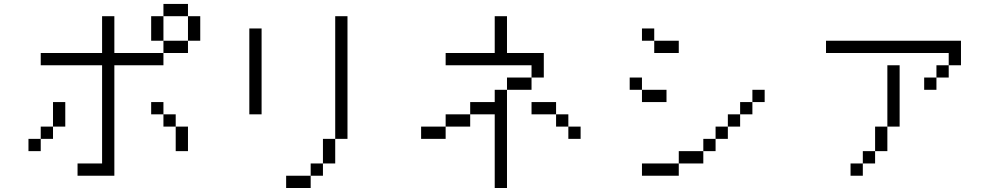

<svg xmlns="http://www.w3.org/2000/svg" viewBox="-20 -895 5040 978"><path d="M500 -62.5H375V0H562.5V-562.5H812.5V-625H562.5V-812.5H500V-625H187.5V-562.5H500Q500 -562.5 500 -62.5ZM187.5 -187.5H125V-125H187.5ZM187.5 -187.5H250V-250H187.5ZM875 -250Q875 -250 875 -125H937.5Q937.5 -125 937.5 -250ZM250 -250H312.5Q312.5 -250 312.5 -375H250Q250 -375 250 -250ZM875 -250V-312.5H812.5V-250ZM812.5 -312.5V-375H750V-312.5ZM812.5 -625H937.5V-687.5H812.5ZM812.5 -687.5Q812.5 -687.5 812.5 -812.5H750Q750 -812.5 750 -687.5ZM937.5 -687.5H1000Q1000 -687.5 1000 -812.5H937.5Q937.5 -812.5 937.5 -687.5ZM812.5 -812.5H937.5V-875H812.5Z M1562.5 0H1437.5V62.5H1562.5ZM1562.5 0H1625V-62.5H1562.5ZM1625 -62.5H1687.5Q1687.5 -62.5 1687.5 -187.5H1625Q1625 -187.5 1625 -62.5ZM1687.5 -187.5H1750Q1750 -187.5 1750 -812.5H1687.5Q1687.5 -812.5 1687.5 -187.5ZM1250 -750V-312.5H1312.5V-750Z M2937.5 -187.5V-250H2875V-187.5ZM2500 -312.5Q2500 -312.5 2500 62.5H2562.5Q2562.5 62.5 2562.5 -437.5H2500V-375H2375V-312.5H2250V-250H2125V-187.5H2250V-250H2375V-312.5ZM2875 -250V-312.5H2812.5V-250ZM2812.5 -312.5V-375H2687.5V-312.5ZM2562.5 -437.5H2687.5V-500H2562.5ZM2687.5 -500H2750Q2750 -500 2750 -625H2562.5V-812.5H2500V-625H2250V-562.5H2687.5Z M3375 -375V-437.5H3250V-375ZM3875 -375V-437.5H3812.5V-375H3750V-312.5H3687.5V-250H3625V-187.5H3562.5V-125H3437.5V-62.5H3250V0H3437.5V-62.5H3562.5V-125H3625V-187.5H3687.5V-250H3750V-312.5H3812.5V-375ZM3437.5 -625V-687.5H3312.5V-625ZM3250 -437.5V-500H3187.5V-437.5ZM3312.5 -687.5V-750H3250V-687.5Z M4375 -62.5H4312.5V0H4375ZM4375 -62.5H4437.5V-125H4375ZM4437.5 -125H4500Q4500 -125 4500 -250H4437.5Q4437.5 -250 4437.5 -125ZM4500 -250H4562.5V-562.5H4500ZM4750 -500H4687.5V-437.5H4750ZM4750 -500H4812.5V-562.5H4750ZM4812.5 -562.5H4875Q4875 -562.5 4875 -687.5H4187.5V-625H4812.5Z"/></svg>

Font: CalcUnifontExMono
Style: Regular
Weight: 500
Version: Version 15.0.06